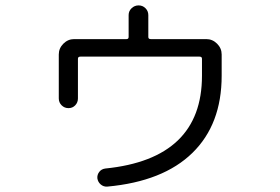

<svg xmlns="http://www.w3.org/2000/svg" viewBox="-20 -655 1040 712"><path d="M198 -290V-453Q198 -476 215 -493Q232 -510 255 -510H449Q457 -510 457 -518V-599Q457 -614 468 -624.5Q479 -635 494 -635Q509 -635 519.5 -624.5Q530 -614 530 -599V-518Q530 -510 539 -510H745Q768 -510 785 -493Q802 -476 802 -453V-374Q802 -194 693.5 -88Q585 18 378 37Q364 38 353.5 29Q343 20 341 6Q340 -7 348 -17.5Q356 -28 370 -30Q729 -66 729 -374V-437Q729 -445 720 -445H278Q269 -445 269 -437V-290Q269 -275 259 -264.5Q249 -254 234 -254Q219 -254 208.5 -264.5Q198 -275 198 -290Z"/></svg>

Font: Rounded Mplus 1c
Style: Regular
Weight: 400
Version: Version 1.059.20150529